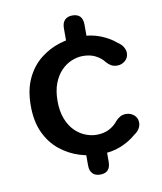

<svg xmlns="http://www.w3.org/2000/svg" viewBox="-78 -730 673 798"><g transform="rotate(-10 259.0 -331.0)"><path d="M281 4.5Q260.5 4.5 249 -7.2Q237.5 -19 237.5 -42V-94Q237.5 -117 249 -128.8Q260.5 -140.5 281 -140.5Q324.5 -140.5 324.5 -94V-42Q324.5 4.5 281 4.5ZM281 -517.5Q260.5 -517.5 249 -529.2Q237.5 -541 237.5 -563.5V-620.5Q237.5 -643.5 249 -655.2Q260.5 -667 281 -667Q324.5 -667 324.5 -620.5V-563.5Q324.5 -541 313.2 -529.2Q302 -517.5 281 -517.5ZM295.5 -78.5Q253 -78.5 209 -92.2Q165 -106 128 -135.5Q91 -165 68.5 -212.5Q46 -260 46 -327Q46 -394 68.5 -441.5Q91 -489 128 -518.5Q165 -548 209 -561.8Q253 -575.5 295.5 -575.5Q344.5 -575.5 382.8 -560.2Q421 -545 447.5 -522Q463 -512 470.2 -499.2Q477.5 -486.5 477.5 -474.5Q477.5 -454.5 463 -442Q448.5 -429.5 430 -429.5Q415 -429.5 404.5 -435.2Q394 -441 385 -451.5Q370.5 -470.5 348 -482Q325.5 -493.5 295 -493.5Q271 -493.5 246.8 -483.5Q222.5 -473.5 202.8 -453Q183 -432.5 171 -401.2Q159 -370 159 -327Q159 -284.5 171 -253Q183 -221.5 202.8 -201.2Q222.5 -181 246.8 -171Q271 -161 295 -161Q325.5 -161 348 -172.5Q370.5 -184 385 -203Q394 -213 404.5 -219Q415 -225 430 -225Q448.5 -225 463 -212.8Q477.5 -200.5 477.5 -180Q477.5 -167.5 470.2 -155.2Q463 -143 447.5 -133Q421 -109.5 382.8 -94Q344.5 -78.5 295.5 -78.5Z"/></g></svg>

Font: Sono Medium
Style: Regular
Weight: 500
Designer: Tyler Finck
Foundry: Tyler Finck
Version: Version 2.112